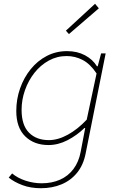

<svg xmlns="http://www.w3.org/2000/svg" viewBox="-20 -760 640 1014"><path d="M196 234Q142 234 99 218Q56 202 26 178L44 156Q74 181 116 194.5Q158 208 200 208Q254 208 297 189Q340 170 368 132.5Q396 95 406 42L430 -84H426Q386 -45 336.5 -19.5Q287 6 236 6Q160 6 113 -40Q66 -86 66 -174Q66 -236 86 -293Q106 -350 142 -394.5Q178 -439 227 -464.5Q276 -490 334 -490Q388 -490 429 -468Q470 -446 492 -410H496L514 -478H538L432 52Q420 112 387 152.5Q354 193 305 213.5Q256 234 196 234ZM238 -20Q286 -20 338 -48.5Q390 -77 438 -128L490 -372Q457 -422 417 -443Q377 -464 332 -464Q281 -464 237.5 -440Q194 -416 162 -375.5Q130 -335 112 -284Q94 -233 94 -180Q94 -99 133 -59.5Q172 -20 238 -20ZM344 -580 328 -598 482 -740 502 -716Z"/></svg>

Font: Source Code Pro ExtraLight ExtraLight
Style: Italic
Weight: 250
Italic angle: -11°
Monospace: yes
Version: Version 1.016;hotconv 1.0.116;makeotfexe 2.5.65601